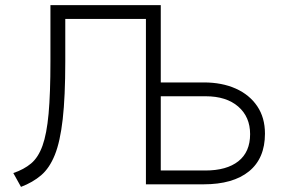

<svg xmlns="http://www.w3.org/2000/svg" viewBox="-20 -720 1100 750"><path d="M62 10 32 -44Q73.5 -58 101.5 -81.5Q129.5 -105 146 -150.8Q162.5 -196.5 169.8 -275.8Q177 -355 177 -480V-700H608V-398H776Q847 -398 900.8 -374Q954.5 -350 984.8 -305.2Q1015 -260.5 1015 -198Q1015 -101.5 952.8 -50.8Q890.5 0 775 0H550V-646H235V-480Q235 -342.5 225 -254.5Q215 -166.5 194.2 -115Q173.5 -63.5 140.8 -35.5Q108 -7.5 62 10ZM608 -54H782Q865.5 -54 911.2 -90.2Q957 -126.5 957 -196Q957 -263.5 910.5 -303.8Q864 -344 783 -344H608Z"/></svg>

Font: Geologica Thin
Style: Regular
Weight: 100
Designer: Sindre Bremnes, Frode Helland
Foundry: Monokrom Skriftforlag AS
Version: Version 1.010; ttfautohint (v1.8.4.7-5d5b);gftools[0.9.28]